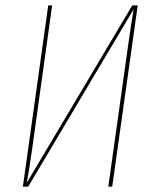

<svg xmlns="http://www.w3.org/2000/svg" viewBox="-20 -701 580 721"><path d="M497.1 -680.7 401.4 0H386.7L460.9 -528.8Q474.6 -626 481.9 -666.5L85.9 0H65.9L161.1 -680.7H175.8L100.6 -140.6Q88.9 -59.6 80.6 -14.6L476.6 -680.7Z"/></svg>

Font: Fira Sans Compressed Hair
Style: Italic
Weight: 100
Width: 3
Italic angle: -8°
Designer: Carrois Corporate & Edenspiekermann AG
Foundry: Carrois Corporate GbR & Edenspiekermann AG
Version: Version 4.203;PS 004.203;hotconv 1.0.88;makeotf.lib2.5.64775